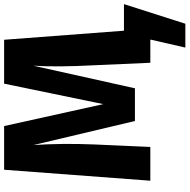

<svg xmlns="http://www.w3.org/2000/svg" viewBox="-14 -718 899 910"><g transform="rotate(-90 435.0 -263.5)"><path d="M744 -125H870L777 166H664L702 0H592L580 -271Q571 -439 578 -554L471 -73H316L202 -554Q211 -420 205 -269L193 0H33L85 -693H292L396 -223L493 -693H701Z"/></g></svg>

Font: Fira Sans
Style: Bold
Weight: 700
Designer: bBox Type GmbH & Carrois Corporate GbR & Edenspiekermann AG
Foundry: bBox Type GmbH & Carrois Corporate GbR & Edenspiekermann AG
Version: Version 4.301;PS 004.301;hotconv 1.0.88;makeotf.lib2.5.64775